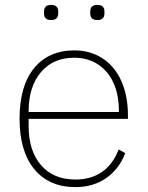

<svg xmlns="http://www.w3.org/2000/svg" viewBox="-20 -752 604 785"><path d="M160 -697V-705Q160 -732 189 -732Q218 -732 218 -705V-697Q218 -670 189 -670Q160 -670 160 -697ZM349 -697V-705Q349 -732 378 -732Q407 -732 407 -705V-697Q407 -670 378 -670Q349 -670 349 -697ZM60 -267Q60 -401 119.5 -473.5Q179 -546 284 -546Q349 -546 399 -513.5Q449 -481 476 -421Q503 -361 503 -281V-266H97V-237Q97 -136 147.5 -77Q198 -18 289 -18Q352 -18 397 -49Q442 -80 465 -141L492 -126Q468 -62 415 -24.5Q362 13 288 13Q181 13 120.5 -60Q60 -133 60 -267ZM97 -294H466V-300Q466 -365 443.5 -414Q421 -463 379.5 -489.5Q338 -516 284 -516Q197 -516 147 -456.5Q97 -397 97 -297Z"/></svg>

Font: IBM Plex Sans JP ExtraLight
Style: Regular
Weight: 200
Designer: Mike Abbink; Paul van der Laan; Pieter van Rosmalen; Wujin Sim; Yejin Wi; Jinhee Kim; Boomi Park; Yona Kim; Kichan Ma
Foundry: Sandoll Inc.
Version: Version 1.001